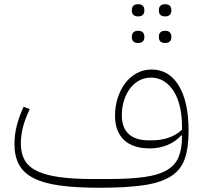

<svg xmlns="http://www.w3.org/2000/svg" viewBox="-20 -871 956 903"><path d="M450 12Q338 12 261.5 1.5Q185 -9 137.5 -33.5Q90 -58 69 -97.5Q48 -137 48 -194Q48 -236 58.5 -278.5Q69 -321 91 -369L120 -358Q98 -312 88 -273Q78 -234 78 -196Q78 -150 96 -118Q114 -86 154.5 -66.5Q195 -47 260 -38Q325 -29 418 -29H487Q592 -29 659.5 -38.5Q727 -48 766 -71.5Q805 -95 820.5 -133.5Q836 -172 836 -229V-234H832Q806 -205 767.5 -189Q729 -173 685 -173Q605 -173 563 -213Q521 -253 521 -327Q521 -372 534 -411.5Q547 -451 569.5 -480.5Q592 -510 623.5 -527Q655 -544 693 -544Q775 -544 821 -468Q867 -392 867 -256Q867 -176 849 -124Q831 -72 784 -42Q737 -12 656.5 0Q576 12 450 12ZM695 -211Q737 -211 773.5 -223.5Q810 -236 836 -261V-276Q836 -327 826 -369.5Q816 -412 797 -442Q778 -472 751 -489Q724 -506 690 -506Q660 -506 635 -492.5Q610 -479 592 -455.5Q574 -432 563.5 -399.5Q553 -367 553 -329Q553 -271 585 -241Q617 -211 679 -211ZM754 -669Q742 -669 734.5 -676Q727 -683 727 -697Q727 -712 734.5 -719Q742 -726 754 -726H759Q771 -726 778.5 -719Q786 -712 786 -697Q786 -683 778.5 -676Q771 -669 759 -669ZM754 -794Q742 -794 734.5 -801Q727 -808 727 -822Q727 -837 734.5 -844Q742 -851 754 -851H759Q771 -851 778.5 -844Q786 -837 786 -822Q786 -808 778.5 -801Q771 -794 759 -794ZM627 -669Q615 -669 607.5 -676Q600 -683 600 -697Q600 -712 607.5 -719Q615 -726 627 -726H632Q644 -726 651.5 -719Q659 -712 659 -697Q659 -683 651.5 -676Q644 -669 632 -669ZM627 -794Q615 -794 607.5 -801Q600 -808 600 -822Q600 -837 607.5 -844Q615 -851 627 -851H632Q644 -851 651.5 -844Q659 -837 659 -822Q659 -808 651.5 -801Q644 -794 632 -794Z"/></svg>

Font: IBM Plex Sans Arabic ExtraLight
Style: Regular
Weight: 200
Designer: Mike Abbink, Paul van der Laan, Pieter van Rosmalen, Wael Morcos, Khajak Apelian
Foundry: Bold Monday
Version: Version 1.1